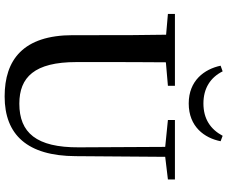

<svg xmlns="http://www.w3.org/2000/svg" viewBox="-98 -888 1004 849"><g transform="rotate(90 404.5 -464.0)"><path d="M271 -937C286 -866 336 -796 438 -796C541 -796 591 -866 605 -937L581 -946C552 -892 506 -861 438 -861C371 -861 323 -892 296 -946ZM511 -704 630 -692 632 -310C633 -122 567 -47 439 -47C322 -47 255 -114 255 -299V-397C255 -497 255 -597 256 -695L360 -704V-735H42V-704L134 -696C136 -596 136 -496 136 -397V-284C136 -64 245 18 407 18C577 18 670 -83 671 -296L674 -692L774 -704V-735H511Z"/></g></svg>

Font: Noto Serif SC SemiBold
Style: Regular
Weight: 600
Designer: Ryoko NISHIZUKA 西塚涼子 (kana & ideographs); Frank Grießhammer (Latin, Greek & Cyrillic); Wenlong ZHANG 张文龙 (bopomofo); San
Foundry: Adobe
Version: Version 2.001;hotconv 1.1.0;makeotfexe 2.6.0